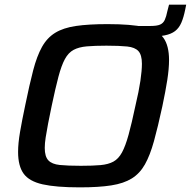

<svg xmlns="http://www.w3.org/2000/svg" viewBox="-20 -800 823 828"><path d="M565 -642 575 -688H629Q657 -688 670.5 -694Q684 -700 690.5 -714Q697 -728 702 -753L709 -780H783L779 -760Q772 -725 762 -702Q752 -679 735 -666Q718 -653 690.5 -647.5Q663 -642 620 -642ZM324 8Q222 8 164 -5Q106 -18 82 -51Q58 -84 58 -145Q58 -182 66.5 -231.5Q75 -281 89 -347Q107 -435 123 -496.5Q139 -558 161 -597.5Q183 -637 218 -658.5Q253 -680 307.5 -688Q362 -696 444 -696Q546 -696 603.5 -683Q661 -670 685 -636.5Q709 -603 709 -541Q709 -504 701.5 -455.5Q694 -407 680 -341Q661 -253 644 -191.5Q627 -130 605 -91Q583 -52 548.5 -30.5Q514 -9 460 -0.5Q406 8 324 8ZM329 -85Q380 -85 413.5 -88Q447 -91 469 -103Q491 -115 506 -142.5Q521 -170 534.5 -219Q548 -268 564 -344Q579 -407 585.5 -451.5Q592 -496 592 -525Q592 -563 577 -579.5Q562 -596 528.5 -599.5Q495 -603 439 -603Q388 -603 354 -600Q320 -597 297.5 -585Q275 -573 260 -545.5Q245 -518 232 -469Q219 -420 203 -344Q194 -302 187.5 -267.5Q181 -233 177 -207.5Q173 -182 173 -162Q173 -125 188.5 -108.5Q204 -92 238 -88.5Q272 -85 329 -85Z"/></svg>

Font: Saira Thin Medium
Style: Italic
Weight: 500
Italic angle: -12°
Version: Version 1.101